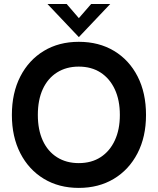

<svg xmlns="http://www.w3.org/2000/svg" viewBox="-20 -921 787 957"><path d="M372.6 15.6Q273.6 15.6 198.4 -29.9Q123.2 -75.5 81.2 -157.4Q39.2 -239.4 39.2 -348Q39.2 -457.6 81.2 -539.6Q123.2 -621.5 198.4 -667.1Q273.6 -712.6 372.6 -712.6Q473 -712.6 548.4 -667.3Q623.8 -622 665.8 -540.1Q707.8 -458.2 707.8 -348Q707.8 -238.8 665.3 -156.9Q622.8 -75 547.4 -29.7Q472 15.6 372.6 15.6ZM372.4 -108Q436 -108 481.5 -137.6Q527.1 -167.1 552.2 -221Q577.4 -275 577.4 -348Q577.4 -422 552.2 -475.9Q527 -529.8 481.4 -559.4Q435.7 -589 372.3 -589Q310.6 -589 264.4 -559.9Q218.3 -530.8 193.4 -477Q168.6 -423.2 168.6 -348.1Q168.6 -273.8 193.4 -220Q218.2 -166.2 264.4 -137.1Q310.6 -108 372.4 -108ZM373 -736 216.6 -901H312.4L373 -830.6L434.2 -901H529.4Z"/></svg>

Font: Hanken Grotesk
Style: Regular
Weight: 400
Designer: Alfredo Marco Pradil
Foundry: Hanken Design Co.
Version: Version 3.013